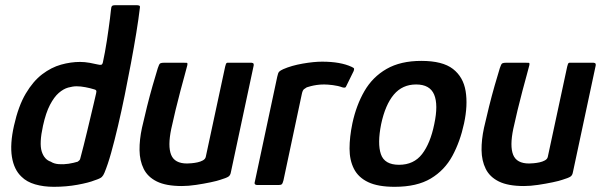

<svg xmlns="http://www.w3.org/2000/svg" viewBox="-20 -714 2319 741"><path d="M34 -229Q51 -305 79.5 -353Q108 -401 143 -427.5Q178 -454 215.5 -464.5Q253 -475 289 -475Q307 -475 326.5 -471.5Q346 -468 358 -465Q366 -463 370.5 -464Q375 -465 377 -473Q381 -491 385 -513Q389 -535 392.5 -557.5Q396 -580 399 -602Q402 -624 404.5 -643Q407 -662 408 -674Q409 -688 412.5 -691Q416 -694 424 -694H507Q513 -694 517 -692.5Q521 -691 520 -685Q515 -642 506 -587Q497 -532 485.5 -470.5Q474 -409 461.5 -347.5Q449 -286 435.5 -228.5Q422 -171 409 -124.5Q396 -78 383 -47Q379 -37 373 -31Q367 -25 345 -18Q323 -9 279.5 -1Q236 7 188 7Q148 7 115.5 -2.5Q83 -12 63 -32Q34 -59 26 -108.5Q18 -158 34 -229ZM146 -229Q131 -161 141 -129.5Q151 -98 176 -90Q188 -82 206.5 -80.5Q225 -79 244.5 -82Q264 -85 280 -90Q284 -93 286.5 -95.5Q289 -98 290 -103Q296 -126 303 -153Q310 -180 316.5 -208Q323 -236 329.5 -262.5Q336 -289 341.5 -313Q347 -337 351 -354Q353 -362 351 -365Q349 -368 344 -369Q328 -374 309.5 -377.5Q291 -381 276 -381Q261 -381 243 -376Q225 -371 207 -355.5Q189 -340 173 -309.5Q157 -279 146 -229Z M682 4Q621 4 585.5 -13.5Q550 -31 534.5 -62.5Q519 -94 518.5 -134.5Q518 -175 528 -221Q537 -261 547.5 -303Q558 -345 569 -383.5Q580 -422 589 -451Q594 -467 598.5 -469.5Q603 -472 615 -472H684Q696 -472 701 -471.5Q706 -471 701 -455Q700 -450 693 -425Q686 -400 676.5 -364Q667 -328 657.5 -289Q648 -250 641 -217Q627 -150 640.5 -116.5Q654 -83 702 -83Q708 -83 719.5 -84Q731 -85 742.5 -87.5Q754 -90 763 -95Q772 -100 774 -108L849 -457Q850 -462 852 -467Q854 -472 859 -472H949Q952 -472 956 -470.5Q960 -469 959 -461L871 -49Q869 -37 861 -32Q853 -27 830 -20Q819 -16 793 -10.5Q767 -5 737 -0.5Q707 4 682 4Z M1223 -476Q1294 -476 1337 -456Q1346 -452 1346.5 -449Q1347 -446 1345 -440L1318 -385Q1315 -377 1311.5 -376Q1308 -375 1301 -377Q1285 -383 1264.5 -385.5Q1244 -388 1231 -388Q1215 -388 1202 -386Q1189 -384 1179.5 -381.5Q1170 -379 1164 -377Q1159 -374 1153.5 -370Q1148 -366 1145 -352L1074 -18Q1071 -6 1067.5 -3Q1064 0 1056 0H972Q968 0 964.5 -2.5Q961 -5 964 -15L1050 -418Q1053 -433 1057.5 -437.5Q1062 -442 1073 -447Q1105 -461 1148 -468.5Q1191 -476 1223 -476Z M1503 7Q1439 7 1401 -11Q1363 -29 1346 -62.5Q1329 -96 1329 -140.5Q1329 -185 1340 -238Q1355 -308 1386.5 -362.5Q1418 -417 1472 -448Q1526 -479 1606 -479Q1688 -479 1728 -448Q1768 -417 1777 -362.5Q1786 -308 1771 -238Q1756 -168 1726 -112.5Q1696 -57 1642.5 -25Q1589 7 1503 7ZM1520 -78Q1577 -78 1609 -119.5Q1641 -161 1656 -235Q1672 -310 1655.5 -349Q1639 -388 1586 -388Q1533 -388 1500 -349Q1467 -310 1451 -235Q1436 -160 1450 -119Q1464 -78 1520 -78Z M2002 4Q1941 4 1905.5 -13.5Q1870 -31 1854.5 -62.5Q1839 -94 1838.5 -134.5Q1838 -175 1848 -221Q1857 -261 1867.5 -303Q1878 -345 1889 -383.5Q1900 -422 1909 -451Q1914 -467 1918.5 -469.5Q1923 -472 1935 -472H2004Q2016 -472 2021 -471.5Q2026 -471 2021 -455Q2020 -450 2013 -425Q2006 -400 1996.5 -364Q1987 -328 1977.5 -289Q1968 -250 1961 -217Q1947 -150 1960.5 -116.5Q1974 -83 2022 -83Q2028 -83 2039.5 -84Q2051 -85 2062.5 -87.5Q2074 -90 2083 -95Q2092 -100 2094 -108L2169 -457Q2170 -462 2172 -467Q2174 -472 2179 -472H2269Q2272 -472 2276 -470.5Q2280 -469 2279 -461L2191 -49Q2189 -37 2181 -32Q2173 -27 2150 -20Q2139 -16 2113 -10.5Q2087 -5 2057 -0.5Q2027 4 2002 4Z"/></svg>

Font: Glory Thin SemiBold
Style: Italic
Weight: 600
Italic angle: -12°
Version: Version 1.011